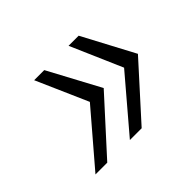

<svg xmlns="http://www.w3.org/2000/svg" viewBox="-98 -665 726 726"><g transform="rotate(-45 265.5 -302.0)"><path d="M238 -94 416 -303 326 -510H380L490 -303L301 -94ZM54 -94 233 -303 142 -510H196L307 -303L117 -94Z"/></g></svg>

Font: Saira Expanded
Style: Italic
Weight: 400
Width: 7
Italic angle: -12°
Designer: Hector Gatti with collaboration of the Omnibus-Type team
Foundry: Omnibus-Type
Version: Version 1.101